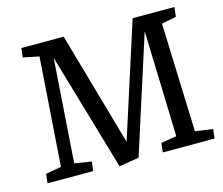

<svg xmlns="http://www.w3.org/2000/svg" viewBox="-101 -834 1137 978"><g transform="rotate(-15 468.0 -344.5)"><path d="M715.8 -620.1 519 -5.9 414.1 11.2 232.9 -608.9 194.8 -63 284.2 -48.8 277.8 0H37.1L43 -48.8L125 -63L165 -634.8L81.1 -651.9L86.9 -700.2H310.1L481 -100.1L673.8 -700.2H894L888.2 -649.9L811 -634.8L831.1 -62L923.8 -48.8L918 0H645L650.9 -48.8L732.9 -62Z"/></g></svg>

Font: Literata Book Medium
Style: Italic
Weight: 500
Italic angle: -3°
Designer: Latin by Veronika Burian and Jose Scaglione. Greek by Irene Vlachou. Cyrillic by Vera Evstafieva
Foundry: TypeTogether
Version: Version 1.003;PS 001.003;hotconv 1.0.88;makeotf.lib2.5.64775